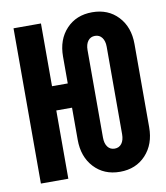

<svg xmlns="http://www.w3.org/2000/svg" viewBox="-84 -810 767 889"><g transform="rotate(-10 300.0 -365.0)"><path d="M409 10Q334 10 287.5 -40Q241 -90 241 -170V-321H167V0H38V-730H167V-435H241V-561Q241 -641 287.5 -690.5Q334 -740 409 -740Q484 -740 530.5 -690.5Q577 -641 577 -561V-170Q577 -90 530.5 -40Q484 10 409 10ZM403 -100Q424 -100 436 -116Q448 -132 448 -160V-571Q448 -598 436 -614Q424 -630 403 -630Q382 -630 370 -614Q358 -598 358 -571V-160Q358 -132 370 -116Q382 -100 403 -100Z"/></g></svg>

Font: JetBrains Mono NL ExtraBold
Style: Regular
Weight: 800
Designer: Philipp Nurullin, Konstantin Bulenkov
Foundry: JetBrains
Version: Version 2.304; ttfautohint (v1.8.4.7-5d5b)